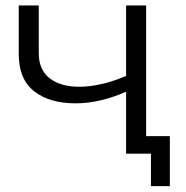

<svg xmlns="http://www.w3.org/2000/svg" viewBox="-20 -545 661 681"><path d="M247.8 -178.5Q155.3 -178.5 100.9 -221.5Q46.5 -264.4 46.5 -352.8V-525.5H117.5V-356.7Q117.5 -297 156.3 -267.1Q195.2 -237.3 260.9 -237.3Q300.9 -237.3 344.8 -247.9Q388.7 -258.5 433.5 -278.5L433.1 -222.2Q387.5 -201.5 340.5 -190Q293.5 -178.5 247.8 -178.5ZM427.3 0V-525.5H498.3V0ZM515.4 115.3V-19.3L533.6 0H427.3V-62.2H582.4V115.3Z"/></svg>

Font: Montserrat Alternates Thin
Style: Regular
Weight: 100
Designer: Julieta Ulanovsky
Foundry: Julieta Ulanovsky
Version: Version 9.000